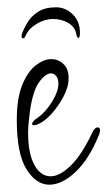

<svg xmlns="http://www.w3.org/2000/svg" viewBox="-20 -493 294 526"><path d="M134 -473Q159 -473 179 -454Q199 -435 199 -403Q199 -389 195 -389Q191 -389 189 -400Q185 -420 166.5 -430.5Q148 -441 125 -441Q103 -441 81 -428Q59 -415 50 -395Q47 -388 44 -388Q37 -388 40 -400Q45 -414 55 -431Q65 -448 84 -460.5Q103 -473 134 -473ZM115 13Q79 13 52.5 -29.5Q26 -72 26 -164Q26 -224 41 -260.5Q56 -297 78 -314Q100 -331 120 -331Q140 -331 154 -317.5Q168 -304 168 -279Q168 -255 154 -228.5Q140 -202 120.5 -180.5Q101 -159 82 -152Q78 -150 72 -150Q68 -150 68 -153Q68 -161 84 -171Q104 -185 122 -213.5Q140 -242 140 -264Q140 -277 134 -284.5Q128 -292 120 -292Q105 -292 87.5 -268.5Q70 -245 62 -188Q60 -172 58.5 -157.5Q57 -143 57 -129Q57 -73 74 -41.5Q91 -10 119 -10Q143 -10 173 -38.5Q203 -67 232 -128Q239 -144 248 -144Q254 -144 254 -136Q254 -129 250 -121Q224 -57 187 -22Q150 13 115 13Z"/></svg>

Font: Inspiration
Style: Regular
Weight: 400
Designer: Robert E. Leuschke
Foundry: Robert E. Leuschke
Version: Version 2.010; ttfautohint (v1.8.3)